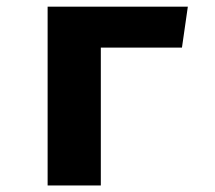

<svg xmlns="http://www.w3.org/2000/svg" viewBox="-20 -565 655 585"><path d="M287.2 0H125.1V-544.6H552.3L534.4 -420H287.2Z"/></svg>

Font: FiraCode Nerd Font
Style: Bold
Weight: 700
Designer: Carrois Corporate, Edenspiekermann AG, Nikita Prokopov
Foundry: Carrois Corporate, Edenspiekermann AG, Nikita Prokopov
Version: Version 6.002;Nerd Fonts 2.1.0